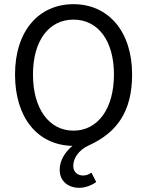

<svg xmlns="http://www.w3.org/2000/svg" viewBox="-20 -688 704 920"><path d="M266 125C266 182 308 212 361 212C388 212 422 199 441 184L418 139C406 148 394 153 378 153C354 153 331 138 331 107C331 73 354 31 409 7C539 -53 613 -152 613 -331C613 -540 497 -668 332 -668C167 -668 52 -541 52 -331C52 -126 158 7 327 11C292 40 266 81 266 125ZM526 -331C526 -167 449 -62 332 -62C215 -62 138 -167 138 -331C138 -494 215 -594 332 -594C449 -594 526 -494 526 -331Z"/></svg>

Font: Cambridge Sans
Style: Regular
Weight: 400
Version: Version 2.020;PS 002.020;hotconv 1.0.88;makeotf.lib2.5.64775